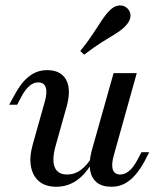

<svg xmlns="http://www.w3.org/2000/svg" viewBox="-20 -690 596 721"><path d="M191.9 11.3Q151.6 11.3 127.4 -8.5Q103.2 -28.2 96.4 -64.1Q89.5 -100 103.2 -148.4L148.4 -308.9Q158.1 -343.5 151.6 -362.1Q145.2 -380.6 123.4 -380.6Q105.6 -380.6 89.9 -366.9Q74.2 -353.2 59.7 -325.8L44.4 -296.8H14.5L33.1 -330.6Q48.4 -359.7 66.1 -381Q83.9 -402.4 106.5 -414.5Q129 -426.6 156.5 -426.6Q192.7 -426.6 212.9 -409.3Q233.1 -391.9 237.5 -361.7Q241.9 -331.5 230.6 -291.1L188.7 -141.9Q174.2 -89.5 185.5 -62.1Q196.8 -34.7 232.3 -34.7Q260.5 -34.7 283.9 -52Q307.3 -69.4 326.6 -102.4L329 -84.7Q303.2 -37.1 268.5 -12.9Q233.9 11.3 191.9 11.3ZM398.4 11.3Q362.9 11.3 342.7 -5.6Q322.6 -22.6 318.1 -53.2Q313.7 -83.9 324.2 -123.4L406.5 -415.3H493.5L407.3 -106.5Q397.6 -72.6 403.6 -53.6Q409.7 -34.7 431.5 -34.7Q449.2 -34.7 465.3 -48.4Q481.5 -62.1 496 -89.5L511.3 -118.5H540.3L522.6 -83.9Q507.3 -55.6 489.1 -34.3Q471 -12.9 448.8 -0.8Q426.6 11.3 398.4 11.3ZM296 -484.7 281.5 -498.4Q311.3 -535.5 329.8 -564.1Q348.4 -592.7 362.5 -614.1Q376.6 -635.5 391.1 -650Q408.1 -667.7 427.4 -669.4Q446.8 -671 459.7 -657.3Q471.8 -644.4 469.8 -626.6Q467.7 -608.9 449.2 -590.3Q434.7 -575.8 412.9 -562.5Q391.1 -549.2 362.5 -531.5Q333.9 -513.7 296 -484.7Z"/></svg>

Font: Playfair 5pt SemiExpanded Light Medium
Style: Italic
Weight: 500
Italic angle: -15.6°
Version: Version 2.001;gftools[0.9.30]